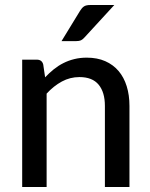

<svg xmlns="http://www.w3.org/2000/svg" viewBox="-20 -746 600 766"><path d="M160 -437.5Q176.5 -455 194.5 -469.5Q212.5 -484 232.8 -494.2Q253 -504.5 276.2 -510.2Q299.5 -516 326 -516Q368 -516 399.8 -502Q431.5 -488 453 -462.8Q474.5 -437.5 485.5 -402Q496.5 -366.5 496.5 -323.5V0H398.5V-323.5Q398.5 -378 373.5 -408.2Q348.5 -438.5 297 -438.5Q259.5 -438.5 226.8 -420.8Q194 -403 166 -372.5V0H68.5V-508H127Q147.5 -508 152.5 -488.5ZM436 -726 317.5 -597Q310 -588.5 303 -585.2Q296 -582 284.5 -582H225.5L299.5 -703Q306.5 -714.5 314.8 -720.2Q323 -726 340.5 -726Z"/></svg>

Font: Lato 2
Style: Regular
Weight: 500
Designer: Lukasz Dziedzic with Adam Twardoch and Botio Nikoltchev
Foundry: tyPoland Lukasz Dziedzic
Version: Version 2.015; 2015-08-06; http://www.latofonts.com/